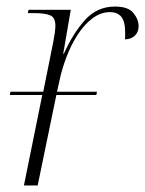

<svg xmlns="http://www.w3.org/2000/svg" viewBox="-20 -566 443 586"><path d="M10 -276 12 -286H112L143 -440Q149 -471 149 -488Q149 -513 132.5 -519.5Q116 -526 83 -526H65L67 -536H196L173 -402H175Q202 -463 239 -504.5Q276 -546 331 -546Q371 -546 387 -526.5Q403 -507 403 -486Q403 -468 391.5 -457Q380 -446 361 -446Q362 -451 362 -456Q362 -461 362 -466Q362 -501 350 -515Q338 -529 316 -529Q287 -529 261.5 -509.5Q236 -490 216 -458.5Q196 -427 182.5 -391Q169 -355 162 -322L154 -286H276L274 -276H152L95 0H53L109 -276Z"/></svg>

Font: Noto Serif Display ExtraLight
Style: Italic
Weight: 200
Italic angle: -12°
Designer: Monotype Design Team
Foundry: Monotype Imaging Inc.
Version: Version 2.009